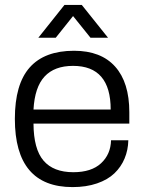

<svg xmlns="http://www.w3.org/2000/svg" viewBox="-20 -743 581 775"><path d="M134.8 -590.8 240.2 -723.1H310.1L416 -590.8H345.2L274.9 -678.2L205.1 -590.8ZM272.9 12.2Q40 12.2 40 -263.2Q40 -403.3 99.9 -470.7Q159.7 -538.1 278.8 -538.1Q387.7 -538.1 444.8 -474.1Q502 -410.2 502 -290V-244.1H115.2Q115.7 -141.1 155.8 -94.5Q195.8 -47.9 275.9 -47.9Q349.1 -47.9 387.9 -84Q426.8 -120.1 428.2 -176.8H498Q497.1 -137.2 482.9 -103.3Q468.8 -69.3 441.9 -43.5Q415 -17.6 371.6 -2.7Q328.1 12.2 272.9 12.2ZM115.2 -300.8H426.8Q426.8 -477.1 274.9 -477.1Q199.7 -477.1 159.9 -434.1Q120.1 -391.1 115.2 -300.8Z"/></svg>

Font: Archivo Light
Style: Regular
Weight: 300
Designer: Hector Gatti
Foundry: Omnibus-Type
Version: Version 2.001